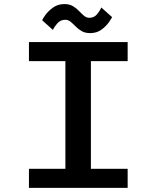

<svg xmlns="http://www.w3.org/2000/svg" viewBox="-20 -902 750 922"><path d="M593 -608.5H416.5V-91.5H593V0H119V-91.5H294V-608.5H119V-700H593ZM413 -743Q388.5 -743 372 -752.8Q355.5 -762.5 343.2 -775Q331 -787.5 319.5 -797.2Q308 -807 293.5 -807Q271 -807 256.2 -790.8Q241.5 -774.5 234 -758.5L182.5 -804.5Q184 -810 197.2 -829Q210.5 -848 234 -865.2Q257.5 -882.5 289.5 -882.5Q313.5 -882.5 330.2 -872.5Q347 -862.5 359.2 -849.5Q371.5 -836.5 383.2 -826.5Q395 -816.5 409 -816.5Q431.5 -816.5 445.5 -833Q459.5 -849.5 466.5 -866L518.5 -819.5Q515.5 -813.5 502.8 -795Q490 -776.5 467.5 -759.8Q445 -743 413 -743Z"/></svg>

Font: League Mono Medium
Style: Regular
Weight: 500
Width: 6
Designer: Tyler Finck
Foundry: The League of Moveable Type / Tyler Finck
Version: Version 2.300;RELEASE